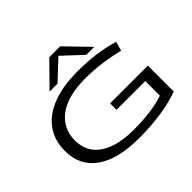

<svg xmlns="http://www.w3.org/2000/svg" viewBox="-203 -1229 1521 1521"><g transform="rotate(-45 557.0 -468.5)"><path d="M75 -334Q75 -452 135 -536Q195 -620 310 -665Q425 -710 590 -710Q702 -710 793 -697.5Q884 -685 974 -659L952 -581Q861 -604 772 -615.5Q683 -627 595 -627Q400 -627 295 -549.5Q190 -472 190 -337Q190 -206 292.5 -136.5Q395 -67 582 -67Q781 -67 917 -112V-276H595V-348H1018V-58Q931 -25 813.5 -7.5Q696 10 563 10Q327 10 201 -79Q75 -168 75 -334ZM322 -753 513 -947H635L823 -753H734L572 -904L411 -753Z"/></g></svg>

Font: Georama ExtraExtended
Style: Regular
Weight: 400
Width: 8
Designer: Jean-Baptiste Levee
Foundry: Production Type
Version: Version 1.000